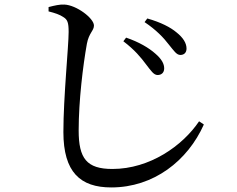

<svg xmlns="http://www.w3.org/2000/svg" viewBox="-20 -777 1040 842"><path d="M771 -536C788 -536 798 -547 798 -564C798 -588 783 -612 754 -635C728 -657 686 -679 626 -696L614 -680C665 -646 698 -611 720 -582C743 -554 754 -536 771 -536ZM671 -448C688 -448 699 -458 700 -475C701 -497 688 -519 661 -542C633 -567 589 -593 533 -612L521 -596C571 -558 598 -525 621 -494C642 -467 654 -448 671 -448ZM468 45C654 45 803 -72 874 -231L853 -245C781 -138 637 -36 473 -36C360 -36 325 -82 325 -205C325 -335 344 -490 361 -585C370 -633 392 -642 392 -665C392 -697 315 -755 262 -757C242 -758 220 -753 193 -746V-727C221 -720 242 -713 258 -702C276 -691 281 -678 281 -637C281 -575 258 -350 258 -198C258 -22 332 45 468 45Z"/></svg>

Font: Source Han Serif SC Medium
Style: Regular
Weight: 500
Designer: Ryoko NISHIZUKA 西塚涼子 (kana & ideographs); Frank Grießhammer (Latin, Greek & Cyrillic); Wenlong ZHANG 张文龙 (bopomofo); San
Foundry: Adobe
Version: Version 2.003;hotconv 1.1.1;makeotfexe 2.6.0